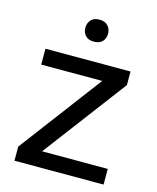

<svg xmlns="http://www.w3.org/2000/svg" viewBox="-109 -796 714 873"><g transform="rotate(15 248.0 -360.0)"><path d="M153.3 -73.7H462.4V0H43V-66.4L334.5 -453.6H47.4V-528.3H447.8V-464.4ZM197.8 -667.5Q197.8 -689.5 211.2 -704.6Q224.6 -719.7 251 -719.7Q277.3 -719.7 291 -704.6Q304.7 -689.5 304.7 -667.5Q304.7 -645.5 291 -630.9Q277.3 -616.2 251 -616.2Q224.6 -616.2 211.2 -630.9Q197.8 -645.5 197.8 -667.5Z"/></g></svg>

Font: APIMedia Roboto
Style: Regular
Weight: 400
Designer: Google
Version: Version 2.137; 2017